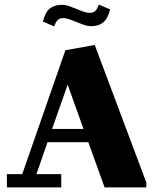

<svg xmlns="http://www.w3.org/2000/svg" viewBox="-20 -817 668 837"><path d="M77 -58 265 -598 393 -621 618 -21V0H436L365 -197H187L139 -58H247V0H10V-58ZM207 -255H344L275 -448ZM167 -723Q177 -764 197.5 -780Q218 -796 249 -796Q265 -796 281 -790.5Q297 -785 312.5 -778.5Q328 -772 343 -766.5Q358 -761 372 -761Q389 -761 397.5 -771.5Q406 -782 411 -797L460 -776Q450 -735 429.5 -719Q409 -703 379 -703Q362 -703 346 -708.5Q330 -714 314.5 -720.5Q299 -727 284 -732.5Q269 -738 255 -738Q238 -738 229.5 -727.5Q221 -717 216 -702Z"/></svg>

Font: Bigshot One
Style: Regular
Weight: 400
Designer: Gesine Todt
Foundry: Gesine Todt
Version: Version 1.000